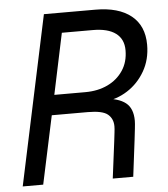

<svg xmlns="http://www.w3.org/2000/svg" viewBox="-51 -756 703 803"><g transform="rotate(-5 300.0 -355.0)"><path d="M12 0 163 -710H379Q476 -710 529 -667.5Q582 -625 582 -545Q582 -483 554 -434.5Q526 -386 480.5 -357Q435 -328 383 -324L381 -336Q443 -332 473 -308.5Q503 -285 503 -233Q503 -222 500.5 -200.5Q498 -179 495 -153L476 0H390L410 -157Q412 -175 414 -191Q416 -207 416 -217Q416 -249 394 -267.5Q372 -286 310 -286H159L98 0ZM177 -370H307Q360 -370 401 -389.5Q442 -409 466 -445Q490 -481 490 -530Q490 -577 457 -601.5Q424 -626 361 -626H231Z"/></g></svg>

Font: Geist Mono
Style: Italic
Weight: 400
Italic angle: -12°
Monospace: yes
Designer: Basement.studio, Andrés Briganti, Mateo Zaragoza
Foundry: Basement.studio, Vercel, Andrés Briganti, Guido Ferreyra, Mateo Zaragoza
Version: Version 1.500